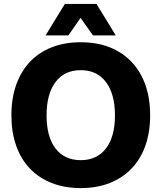

<svg xmlns="http://www.w3.org/2000/svg" viewBox="-20 -941 821 977"><path d="M391 16Q308 16 242.5 -10Q177 -36 131.5 -84Q86 -132 62 -200.5Q38 -269 38 -354Q38 -440 62 -508.5Q86 -577 131.5 -625.5Q177 -674 242.5 -700Q308 -726 391 -726Q474 -726 539 -700Q604 -674 650 -625.5Q696 -577 720 -508.5Q744 -440 744 -354Q744 -269 720 -200.5Q696 -132 650 -84Q604 -36 539 -10Q474 16 391 16ZM391 -126Q473 -126 519 -185.5Q565 -245 565 -354Q565 -463 519 -523.5Q473 -584 391 -584Q308 -584 262.5 -523.5Q217 -463 217 -354Q217 -245 262.5 -185.5Q308 -126 391 -126ZM212 -761 310 -921H471L569 -761H453L390 -850L328 -761Z"/></svg>

Font: Geist ExtBd
Style: Regular
Weight: 400
Designer: Basement.studio, Andrés Briganti, Mateo Zaragoza
Foundry: Basement.studio, Vercel, Andrés Briganti, Guido Ferreyra, Mateo Zaragoza
Version: Version 1.401